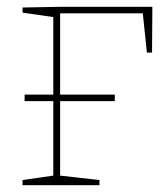

<svg xmlns="http://www.w3.org/2000/svg" viewBox="-20 -542 483 562"><path d="M46 -520 151 -522H426L425 -388H410L398 -503H156V-265H316V-246H156V-28L271 -15V0H46V-15L136 -28V-246H52V-265H136V-492L46 -505Z"/></svg>

Font: Bitter Pro Thin
Style: Regular
Weight: 250
Designer: Sol Matas, and Bitter project Authors
Foundry: Sol Matas
Version: Version 1.010